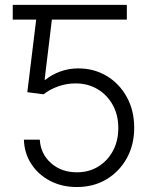

<svg xmlns="http://www.w3.org/2000/svg" viewBox="-20 -747 623 777"><path d="M291.2 9.9Q230.8 9.9 183.1 -14.9Q135.3 -39.8 106.9 -83.1Q78.5 -126.4 76.7 -181.8H141Q144.5 -123.9 186.6 -86.8Q228.7 -49.7 291.2 -49.7Q340.2 -49.7 378 -73.2Q415.8 -96.6 437.3 -136.9Q458.8 -177.2 458.8 -228.7Q458.8 -282 436.1 -322.6Q413.4 -363.3 374.5 -386.4Q335.6 -409.4 286.9 -409.4Q250.4 -409.8 215.4 -397.4Q180.4 -384.9 156.6 -365.4L90.6 -373.9L126.4 -667.6H31.6V-727.3H493.3V-667.6H190L160.5 -424.4H164.4Q188.6 -444.6 223.2 -457.4Q257.8 -470.2 296.5 -470.2Q360.8 -470.2 411.9 -439.5Q463.1 -408.7 493.1 -354.4Q523.1 -300.1 523.1 -229.8Q523.1 -160.9 493.1 -106.7Q463.1 -52.6 410.9 -21.3Q358.7 9.9 291.2 9.9Z"/></svg>

Font: Inter UI Light
Style: Regular
Weight: 300
Designer: Rasmus Andersson
Foundry: rsms
Version: 3.2;8d6f07862